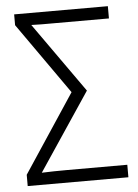

<svg xmlns="http://www.w3.org/2000/svg" viewBox="-52 -755 574 796"><g transform="rotate(-5 235.0 -357.0)"><path d="M31 0H450V-52H198Q169 -52 143.5 -51.5Q118 -51 94 -50L310 -373L104 -664Q124 -663 146.5 -663Q169 -663 190 -663H427V-714H37V-669L246 -372L31 -47Z"/></g></svg>

Font: Noto Sans UI SemiCondensed Light
Style: Regular
Weight: 300
Width: 4
Designer: Monotype Design Team
Foundry: Monotype Imaging Inc.
Version: Version 1.901